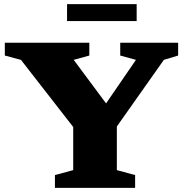

<svg xmlns="http://www.w3.org/2000/svg" viewBox="-20 -915 904 935"><path d="M82 -623.5 3.5 -644.5V-707H415V-644.5L339 -623.5L496.5 -411.5L642 -623.5L565.5 -644.5V-707H847.5V-644.5L778 -623.5L549 -299V-86.5L638 -62.5V0H247.5V-62.5L336.5 -86.5V-296.5ZM306.5 -812.5V-895H645.5V-812.5Z"/></svg>

Font: Newsreader 6pt
Style: Bold
Weight: 700
Designer: Hugues Gentile
Foundry: Production Type
Version: Version 1.003; ttfautohint (v1.8.3)